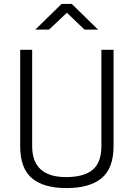

<svg xmlns="http://www.w3.org/2000/svg" viewBox="-20 -949 682 979"><path d="M144 -204Q144 -46 317 -46Q407 -46 452 -83Q497 -120 497 -204V-695H559V-204Q559 -91 498 -40.5Q437 10 319.5 10Q202 10 142.5 -40.5Q83 -91 83 -204V-695H144ZM160 -798 294 -929H346L480 -798H411L321 -884L230 -798Z"/></svg>

Font: Titillium Web[RUS by Daymarius]
Style: Regular
Weight: 300
Designer: Cyrillization by Daymarius
Foundry: Cyrillization by Daymarius
Version: Version 1.002 September 12, 2018